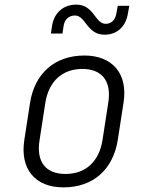

<svg xmlns="http://www.w3.org/2000/svg" viewBox="-20 -800 640 830"><path d="M432 -650C485 -650 524 -684 533 -742L539 -775H489L483 -742C479 -714 461 -697 437 -697C390 -697 387 -780 310 -780C255 -780 214 -746 205 -688L200 -655H250L255 -688C259 -716 278 -733 304 -733C351 -733 355 -650 432 -650ZM254 10C382 10 468 -66 489 -194L514 -356C534 -480 467 -560 345 -560C217 -560 130 -483 110 -356L85 -194C66 -69 132 10 254 10ZM263 -48C177 -48 136 -101 151 -194L176 -356C191 -449 250 -502 336 -502C421 -502 463 -449 448 -356L423 -194C408 -101 350 -48 263 -48Z"/></svg>

Font: JetBrains Mono ExtraLight
Style: Italic
Weight: 240
Italic angle: -9°
Monospace: yes
Designer: Philipp Nurullin, Konstantin Bulenkov
Foundry: JetBrains
Version: Version 2.305